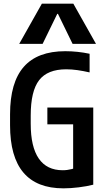

<svg xmlns="http://www.w3.org/2000/svg" viewBox="-20 -1020 590 1050"><path d="M327 10Q35 10 35 -335V-395Q35 -569 110 -654.5Q185 -740 337 -740Q370 -740 403.5 -736.5Q437 -733 470 -726V-624Q435 -632 403.5 -636.5Q372 -641 342 -641Q240 -641 194 -581.5Q148 -522 148 -388V-343Q148 -217 192 -153Q236 -89 323 -89Q348 -89 373 -95.5Q398 -102 424 -115L380 -57V-340H239V-432H490V-10Q455 -1 410.5 4.5Q366 10 327 10ZM85 -780 209 -1000H381L505 -780H377L297 -944H293L213 -780Z"/></svg>

Font: M PLUS Code Latin SemiExpanded Medium
Style: Regular
Weight: 500
Width: 6
Designer: Coji Morishita
Foundry: UNDERFOREST DESIGN
Version: Version 1.002; ttfautohint (v1.8.3)